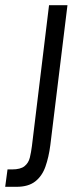

<svg xmlns="http://www.w3.org/2000/svg" viewBox="-77 -520 312 740"><path d="M112 -500H183L117 39Q111 86 98 122.5Q85 159 58.5 179.5Q32 200 -13 200H-57L-48 133H-31Q2 133 17.5 120.5Q33 108 38 87.5Q43 67 46 43Z"/></svg>

Font: Haskoy
Style: Italic
Weight: 400
Designer: Ertekin Erdin
Foundry: Ertekin Erdin
Version: Version 2.000; ttfautohint (v1.8.4.7-5d5b)